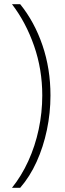

<svg xmlns="http://www.w3.org/2000/svg" viewBox="-20 -735 307 913"><path d="M220 -281Q220 -198 203 -117Q186 -36 154 34.5Q122 105 76 158H37Q82 102 114.5 31Q147 -40 164 -120Q181 -200 181 -281Q181 -405 142 -517Q103 -629 37 -715H76Q144 -631 182 -519.5Q220 -408 220 -281Z"/></svg>

Font: Noto Sans Lao UI Cond ExtLt
Style: Regular
Weight: 200
Width: 3
Designer: Monotype Design Team
Foundry: Monotype Imaging Inc.
Version: Version 2.000; ttfautohint (v1.8.4.7-5d5b)